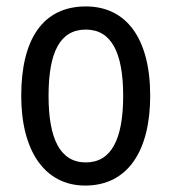

<svg xmlns="http://www.w3.org/2000/svg" viewBox="-20 -567 533 597"><path d="M447 -269C447 -450 371 -547 247 -547C114 -547 46 -446 46 -269C46 -98 119 10 245 10C378 10 447 -99 447 -269ZM131 -269C131 -404 166 -475 247 -475C326 -475 363 -404 363 -269C363 -134 326 -62 247 -62C167 -62 131 -135 131 -269Z"/></svg>

Font: Noto Sans Telugu Condensed
Style: Regular
Weight: 400
Width: 3
Designer: Jelle Bosma - Monotype Design Team
Foundry: Monotype Imaging Inc.
Version: Version 2.005